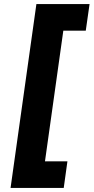

<svg xmlns="http://www.w3.org/2000/svg" viewBox="-20 -720 458 940"><path d="M418.5 -700.2 399.9 -569.8H290L200.2 69.8H310.1L292 200.2H31.7L158.2 -700.2Z"/></svg>

Font: Fivo Sans Heavy
Style: Regular
Weight: 900
Designer: Alexander Slobzheninov
Foundry: Alexander Slobzheninov
Version: 1.0